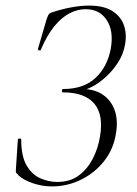

<svg xmlns="http://www.w3.org/2000/svg" viewBox="-20 -656 490 688"><path d="M185 -4Q231 -4 262 -27Q293 -50 312 -86.5Q331 -123 338 -165Q352 -245 317.5 -285Q283 -325 206 -325Q202 -325 202 -331Q202 -337 206 -337Q280 -337 322.5 -377Q365 -417 377 -482Q388 -545 362.5 -584Q337 -623 287 -623Q257 -623 228.5 -608Q200 -593 174 -561Q148 -529 126 -477Q125 -474 120 -475.5Q115 -477 116 -481L147 -587Q152 -601 154.5 -604.5Q157 -608 164 -611Q203 -624 237.5 -630Q272 -636 299 -636Q352 -636 382.5 -616.5Q413 -597 424 -565.5Q435 -534 428 -496Q422 -462 403.5 -433Q385 -404 360 -381Q335 -358 308.5 -344.5Q282 -331 261 -329L275 -337Q318 -337 348 -317Q378 -297 391 -260.5Q404 -224 395 -175Q386 -120 352.5 -78Q319 -36 270 -12Q221 12 166 12Q131 12 97.5 0.5Q64 -11 47 -27Q40 -34 38 -37Q36 -40 37 -50L44 -156Q44 -159 50 -159.5Q56 -160 56 -156Q56 -95 76 -62Q96 -29 126 -16.5Q156 -4 185 -4Z"/></svg>

Font: Cormorant Light
Style: Italic
Weight: 300
Italic angle: -10°
Designer: Christian Thalmann (Catharsis Fonts)
Foundry: Catharsis Fonts
Version: Version 4.000